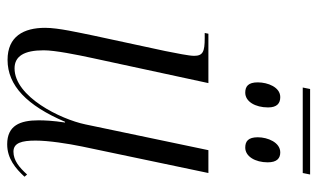

<svg xmlns="http://www.w3.org/2000/svg" viewBox="-190 -662 862 521"><g transform="rotate(90 240.5 -401.0)"><path d="M453 -812H221L217 -792H449ZM380 -636C404 -636 420 -663 420 -697C420 -722 409 -731 393 -731C366 -731 352 -697 352 -670C352 -644 363 -636 380 -636ZM231 -636C255 -636 271 -663 271 -698C271 -722 260 -731 243 -731C216 -731 203 -697 203 -670C203 -644 214 -636 231 -636ZM371 10C410 10 437 -13 459 -37L453 -44C434 -23 415 -7 391 -7C367 -7 361 -30 361 -67C361 -102 369 -154 377 -193L449 -536H387L317 -202C303 -135 242 -10 165 -10C132 -10 116 -36 116 -89C116 -120 128 -179 137 -221L205 -536H71L69 -526H83C120 -526 131 -521 131 -497C131 -484 124 -449 118 -419L76 -224C68 -184 55 -129 55 -93C55 -35 78 9 142 9C212 9 266 -44 310 -147H312C307 -115 306 -91 306 -75C306 -25 320 10 371 10Z"/></g></svg>

Font: Noto Serif Display Condensed Light
Style: Italic
Weight: 300
Width: 3
Italic angle: -12°
Designer: Monotype Design Team
Foundry: Monotype Imaging Inc.
Version: Version 2.009